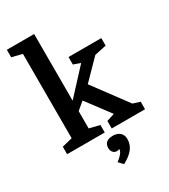

<svg xmlns="http://www.w3.org/2000/svg" viewBox="-242 -891 1092 1242"><g transform="rotate(-30 304.5 -270.0)"><path d="M352 0H601V-56L548 -73L361 -325L498 -465L586 -484V-540H341V-484L393 -466L223 -282V-780H19V-724L96 -705V-75L19 -56V0H300V-56L223 -75V-204L279 -251L411 -75L352 -56ZM334 44C290 44 269 64 269 99C269 122 283 144 308 144C317 144 323 142 325 139L328 141C327 161 311 181 276 208L306 240C377 203 406 161 406 109C406 69 378 44 334 44Z"/></g></svg>

Font: Domine
Style: Bold
Weight: 700
Designer: Pablo Impallari, Rodrigo Fuenzalida, Brenda Gallo
Foundry: Pablo Impallari, Rodrigo Fuenzalida, Brenda Gallo
Version: Version 2.000